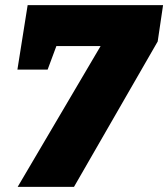

<svg xmlns="http://www.w3.org/2000/svg" viewBox="-20 -730 657 750"><path d="M596 -568 269 0H49L390 -579L413 -550H165L211 -579L166 -458H48L88 -710H617Z"/></svg>

Font: Bitter Thin Black
Style: Italic
Weight: 900
Italic angle: -9°
Version: Version 3.020